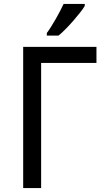

<svg xmlns="http://www.w3.org/2000/svg" viewBox="-20 -951 531 971"><path d="M467.8 -713.9V-632.8H188V0H97.2V-713.9ZM216.8 -784.2Q227.5 -798.3 239 -816.9Q250.5 -835.4 262 -855.2Q273.4 -875 283.7 -894.8Q293.9 -914.6 301.8 -931.2H408.7V-920.9Q400.9 -907.7 385.5 -887.9Q370.1 -868.2 351.3 -846.7Q332.5 -825.2 312.7 -804.9Q293 -784.7 275.9 -771H216.8Z"/></svg>

Font: Genotype
Style: Regular
Weight: 400
Foundry: Ascender Corporation
Version: Version 1.00